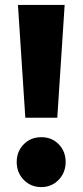

<svg xmlns="http://www.w3.org/2000/svg" viewBox="-20 -749 337 781"><path d="M213 -270H83L53 -729H243ZM48 -90Q48 -133 76.5 -162Q105 -191 148 -191Q191 -191 219 -162Q247 -133 247 -90Q247 -47 218.5 -17.5Q190 12 148 12Q105 12 76.5 -17.5Q48 -47 48 -90Z"/></svg>

Font: Outfit Extra Bold
Style: Regular
Weight: 800
Designer: Rodrigo Fuenzalida
Foundry: fragTYPE
Version: Version 1.000